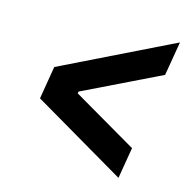

<svg xmlns="http://www.w3.org/2000/svg" viewBox="-92 -696 783 781"><g transform="rotate(15 300.0 -305.5)"><path d="M473 -7.1 495 -138.1 224.1 -296.2 225.1 -304 547.9 -460.9 572.1 -604 104 -375 81 -236.9Z"/></g></svg>

Font: Margiela Mono Italic Bold It
Style: Regular
Weight: 700
Designer: Mike Abbink, Paul van der Laan, Pieter van Rosmalen
Foundry: Bold Monday
Version: Version 2.003 2021